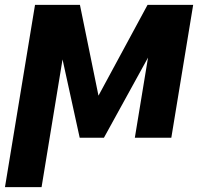

<svg xmlns="http://www.w3.org/2000/svg" viewBox="-58 -566 813 789"><path d="M346.7 -172.9 548.3 -545.9H669.4L369.1 0H269.5L149.9 -545.9H270.5ZM235.8 -545.9 112.8 203.1H-37.6L85.9 -545.9ZM496.1 0 585.9 -545.9H735.8L646 0Z"/></svg>

Font: Inter Tight
Style: Bold Italic
Weight: 700
Italic angle: -9.39999°
Designer: Rasmus Andersson
Foundry: rsms
Version: Version 3.004